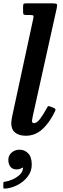

<svg xmlns="http://www.w3.org/2000/svg" viewBox="-65 -800 376 1152"><path d="M275 -749 132 -104.5Q131 -99.5 129 -89Q127 -78.5 127 -75Q127 -61 139 -61Q155.5 -61 175 -86.2Q194.5 -111.5 215 -150Q220 -159.5 223 -162.2Q226 -165 236 -161L257.5 -152.5Q266.5 -148.5 267.8 -144.5Q269 -140.5 264.5 -131Q232 -63.5 189 -24.5Q146 14.5 90 14.5Q49.5 14.5 26 -4.2Q2.5 -23 2.5 -61.5Q2.5 -69.5 4.5 -82.2Q6.5 -95 8.5 -104L134.5 -688Q137.5 -702 134.8 -706Q132 -710 116.5 -710H92.5Q80.5 -710 77 -713.2Q73.5 -716.5 73.5 -728.5V-761.5Q73.5 -773.5 77.2 -776.8Q81 -780 92 -780H248Q273 -780 276.2 -774.5Q279.5 -769 275 -749ZM-15 159Q-15 132.5 5 115.2Q25 98 53 98Q81.5 98 103.5 119.5Q125.5 141 125.5 188Q125.5 228 101.2 259.5Q77 291 40.2 310Q3.5 329 -34 331.5Q-40.5 332 -42.8 331Q-45 330 -45 323.5V298.5Q-45 292.5 -42.2 291.5Q-39.5 290.5 -34.5 290Q-14.5 287.5 9.5 277Q33.5 266.5 51.8 250Q70 233.5 72.5 212.5Q76.5 201 63.5 209Q51.5 216.5 34.5 216.5Q10 216.5 -2.5 200.5Q-15 184.5 -15 159Z"/></svg>

Font: Besley* Narrow Semi
Style: Italic
Weight: 600
Width: 4
Italic angle: -13°
Designer: Owen Earl
Foundry: indestructible type*
Version: Version 3.000; ttfautohint (v1.8.3)